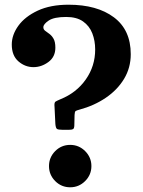

<svg xmlns="http://www.w3.org/2000/svg" viewBox="-20 -780 608 815"><path d="M164 -664.5Q164 -655 171.8 -649.2Q179.5 -643.5 189.5 -636.2Q199.5 -629 207.2 -615.8Q215 -602.5 215 -577.5Q215 -538.5 185.5 -516.8Q156 -495 122 -495Q86.5 -495 58.2 -519.5Q30 -544 30 -591Q30 -632 58 -670.8Q86 -709.5 140 -734.8Q194 -760 271 -760Q392 -760 463.5 -706.5Q535 -653 535 -550Q535 -492.5 506.8 -445.5Q478.5 -398.5 429.2 -365Q380 -331.5 317 -314.5Q305.5 -311.5 301.2 -308.8Q297 -306 296.5 -292L295.5 -247Q295 -234.5 289.8 -231.8Q284.5 -229 272 -229H246Q227 -229 221.8 -232.8Q216.5 -236.5 215 -254L211.5 -326Q209.5 -345 215.8 -348.8Q222 -352.5 236 -358.5Q304.5 -386 344.2 -442.8Q384 -499.5 384 -570Q384 -607 371.8 -638.5Q359.5 -670 332.5 -689Q305.5 -708 261 -708Q209.5 -708 186.8 -692.8Q164 -677.5 164 -664.5ZM188 -75Q188 -112 214.2 -138.5Q240.5 -165 278 -165Q315 -165 341.5 -138.5Q368 -112 368 -75Q368 -38 341.5 -11.5Q315 15 278 15Q240.5 15 214.2 -11.5Q188 -38 188 -75Z"/></svg>

Font: Besley*
Style: Bold
Weight: 700
Designer: Owen Earl
Foundry: indestructible type*
Version: Version 2.000; ttfautohint (v1.8.3)